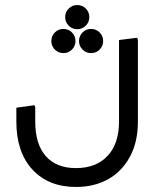

<svg xmlns="http://www.w3.org/2000/svg" viewBox="-20 -512 623 763"><path d="M282 231Q173 231 109 162Q45 93 45 -29H120Q120 61 162 108.5Q204 156 282 156Q362 156 407.5 107.5Q453 59 453 -29H528Q528 52 496.5 110.5Q465 169 410 200Q355 231 282 231ZM45 -29V-84L117 -94L120 -86V-29ZM453 -29V-353L525 -362L528 -354V-29ZM232 -301Q212 -301 198 -315Q184 -329 184 -349Q184 -369 198 -383Q212 -397 232 -397Q252 -397 266 -383Q280 -369 280 -349Q280 -329 266 -315Q252 -301 232 -301ZM342 -301Q322 -301 308 -315Q294 -329 294 -349Q294 -369 308 -383Q322 -397 342 -397Q362 -397 376 -383Q390 -369 390 -349Q390 -329 376 -315Q362 -301 342 -301ZM287 -396Q267 -396 253 -410Q239 -424 239 -444Q239 -464 253 -478Q267 -492 287 -492Q307 -492 321 -478Q335 -464 335 -444Q335 -424 321 -410Q307 -396 287 -396Z"/></svg>

Font: Fustat
Style: Regular
Weight: 400
Designer: Mohamed Gaber, Khaled Hosny, Laura Garcia Mut
Foundry: Kief Type Foundry, Alif Type Foundry, Hard Type Foundry
Version: Version 1.007